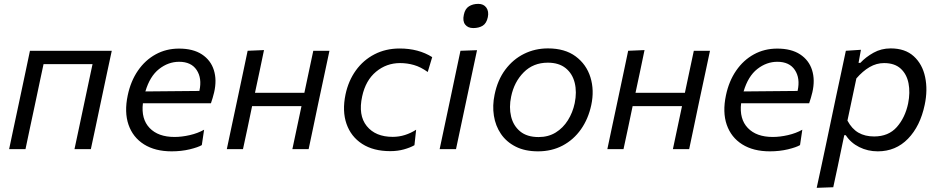

<svg xmlns="http://www.w3.org/2000/svg" viewBox="-20 -752 4738 968"><path d="M26 0Q37.5 -55 48.5 -106.5Q59.5 -158 72.5 -219L83 -268.5Q97.5 -336 108.5 -388.8Q119.5 -441.5 131 -496H543.5Q531.5 -441.5 520.5 -388.8Q509.5 -336 495 -268.5L484.5 -219Q471.5 -158 460.8 -106.5Q450 -55 438 0H355.5Q367.5 -55 378.2 -106.5Q389 -158 402 -219L412.5 -268.5Q422.5 -315.5 430.5 -353.5Q438.5 -391.5 446.5 -428.5H199.5Q191.5 -391.5 183.5 -353.8Q175.5 -316 165.5 -268.5L155 -219Q142 -158 131 -106.8Q120 -55.5 108.5 0Z M845.5 11Q762 11 706 -24.2Q650 -59.5 628 -123Q606 -186.5 624 -271.5Q639 -343 675.5 -396Q712 -449 765 -478Q818 -507 882.5 -507Q953.5 -507 998 -477.8Q1042.5 -448.5 1058.2 -398.5Q1074 -348.5 1059.5 -286Q1056.5 -272.5 1052 -258Q1047.5 -243.5 1043.5 -231.5H700.5Q691 -152 734.2 -106.8Q777.5 -61.5 860 -61.5Q896.5 -61.5 936.8 -70.8Q977 -80 1009 -98L997.5 -20.5Q979 -9.5 936.8 0.8Q894.5 11 845.5 11ZM883 -440.5Q828.5 -440.5 782 -404Q735.5 -367.5 713 -291L985 -293.5L985.5 -295Q999 -357.5 971.5 -399Q944 -440.5 883 -440.5Z M1123.5 0Q1135 -55 1146 -106.5Q1157 -158 1170 -219L1180.5 -268.5Q1195 -336 1206 -388.8Q1217 -441.5 1228.5 -496L1311 -499.5Q1299.5 -443.5 1288.5 -391.8Q1277.5 -340 1265.5 -284H1514.5Q1527.5 -345.5 1538 -395Q1548.5 -444.5 1559.5 -496H1641Q1629.5 -441.5 1618.2 -388.8Q1607 -336 1592.5 -268.5L1582 -219Q1569.5 -158 1558.5 -106.5Q1547.5 -55 1536 0H1454Q1465.5 -55 1476.5 -106.2Q1487.5 -157.5 1500 -217H1251Q1238.5 -156.5 1227.8 -105.8Q1217 -55 1205 0Z M1947.5 10Q1862.5 10 1806 -26.5Q1749.5 -63 1727 -127.5Q1704.5 -192 1722 -276Q1736.5 -344.5 1774 -396.8Q1811.5 -449 1868 -478.2Q1924.5 -507.5 1995 -507.5Q2090 -507.5 2159 -464L2136.5 -389Q2101 -414.5 2067 -424.2Q2033 -434 1997 -434Q1928.5 -434 1876 -390.5Q1823.5 -347 1806 -266.5Q1785 -171 1829 -116.5Q1873 -62 1960 -62Q1992 -62 2021.8 -71.5Q2051.5 -81 2078 -98L2069.5 -20Q2049 -8 2017 1Q1985 10 1947.5 10Z M2196.5 0Q2208 -55 2219 -106Q2230 -157 2243 -219L2253.5 -268.5Q2267.5 -336 2278.8 -388.8Q2290 -441.5 2301.5 -496L2385 -499Q2373 -442.5 2361.8 -390Q2350.5 -337.5 2336 -268.5L2325.5 -219Q2312.5 -157 2301.5 -106Q2290.5 -55 2279 0ZM2366 -610.5Q2339 -610.5 2325.2 -628.2Q2311.5 -646 2318.5 -677.5Q2324.5 -707.5 2344.2 -720Q2364 -732.5 2391.5 -732.5Q2418.5 -732.5 2432 -713.5Q2445.5 -694.5 2439.5 -665.5Q2433 -634.5 2413.8 -622.5Q2394.5 -610.5 2366 -610.5Z M2692.5 11Q2626.5 11 2579.8 -12.8Q2533 -36.5 2505.5 -77Q2478 -117.5 2470 -168.8Q2462 -220 2473.5 -274.5Q2488.5 -348.5 2527.5 -400.8Q2566.5 -453 2622 -480.5Q2677.5 -508 2742.5 -508Q2828 -508 2882.2 -467.8Q2936.5 -427.5 2956.8 -362.2Q2977 -297 2961 -222.5Q2946 -152.5 2909 -100Q2872 -47.5 2816.8 -18.2Q2761.5 11 2692.5 11ZM2695.5 -61Q2744.5 -61 2781.8 -84Q2819 -107 2843.2 -145.8Q2867.5 -184.5 2877.5 -232Q2889 -288 2877.5 -334.5Q2866 -381 2831.8 -408.5Q2797.5 -436 2742 -436Q2668.5 -436 2620.2 -387.2Q2572 -338.5 2557 -265Q2545.5 -211 2556.8 -164.5Q2568 -118 2602.5 -89.5Q2637 -61 2695.5 -61Z M3042 0Q3053.5 -55 3064.5 -106.5Q3075.5 -158 3088.5 -219L3099 -268.5Q3113.5 -336 3124.5 -388.8Q3135.5 -441.5 3147 -496L3229.5 -499.5Q3218 -443.5 3207 -391.8Q3196 -340 3184 -284H3433Q3446 -345.5 3456.5 -395Q3467 -444.5 3478 -496H3559.5Q3548 -441.5 3536.8 -388.8Q3525.5 -336 3511 -268.5L3500.5 -219Q3488 -158 3477 -106.5Q3466 -55 3454.5 0H3372.5Q3384 -55 3395 -106.2Q3406 -157.5 3418.5 -217H3169.5Q3157 -156.5 3146.2 -105.8Q3135.5 -55 3123.5 0Z M3861.5 11Q3778 11 3722 -24.2Q3666 -59.5 3644 -123Q3622 -186.5 3640 -271.5Q3655 -343 3691.5 -396Q3728 -449 3781 -478Q3834 -507 3898.5 -507Q3969.5 -507 4014 -477.8Q4058.5 -448.5 4074.2 -398.5Q4090 -348.5 4075.5 -286Q4072.5 -272.5 4068 -258Q4063.5 -243.5 4059.5 -231.5H3716.5Q3707 -152 3750.2 -106.8Q3793.5 -61.5 3876 -61.5Q3912.5 -61.5 3952.8 -70.8Q3993 -80 4025 -98L4013.5 -20.5Q3995 -9.5 3952.8 0.8Q3910.5 11 3861.5 11ZM3899 -440.5Q3844.5 -440.5 3798 -404Q3751.5 -367.5 3729 -291L4001 -293.5L4001.5 -295Q4015 -357.5 3987.5 -399Q3960 -440.5 3899 -440.5Z M4097.5 195Q4109.5 140 4120.8 87.2Q4132 34.5 4145 -26.5L4196 -269Q4206.5 -317 4218.8 -375.2Q4231 -433.5 4244.5 -496L4320.5 -501L4308.5 -435H4317.5Q4345 -464.5 4384 -486.2Q4423 -508 4470.5 -508Q4543.5 -508 4587 -468.2Q4630.5 -428.5 4644.2 -363.5Q4658 -298.5 4642 -223.5Q4619.5 -116 4557.8 -52.5Q4496 11 4405.5 11Q4355 11 4312 -10.5Q4269 -32 4244 -70.5H4236.5L4226.5 -23Q4214.5 35 4203.8 86Q4193 137 4181 192ZM4387 -64Q4459.5 -64 4501.5 -111.5Q4543.5 -159 4558.5 -230.5Q4569.5 -285.5 4560.5 -331.8Q4551.5 -378 4521 -406Q4490.5 -434 4437 -434Q4399 -434 4364.2 -413.8Q4329.5 -393.5 4297.5 -356.5L4252.5 -144Q4274.5 -102.5 4307.8 -83.2Q4341 -64 4387 -64Z"/></svg>

Font: Commissioner
Style: Italic
Weight: 400
Italic angle: -12°
Designer: Kostas Bartsokas
Foundry: Kostas Bartsokas
Version: Version 1.000; ttfautohint (v1.8.3)